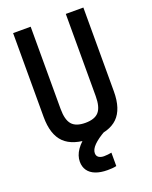

<svg xmlns="http://www.w3.org/2000/svg" viewBox="-171 -821 892 1130"><g transform="rotate(-20 275.0 -256.0)"><path d="M302 218Q259 218 228 206Q197 194 181 171Q165 148 165 116Q165 78 190 42Q215 6 264 -27L362 -2Q316 24 290.5 49.5Q265 75 265 99Q265 111 270.5 118.5Q276 126 286.5 130Q297 134 310 134Q323 134 335 132.5Q347 131 358 129V213Q345 216 331.5 217Q318 218 302 218ZM275 10Q161 10 108 -42Q55 -94 55 -205V-730H165V-215Q165 -147 190.5 -117.5Q216 -88 275 -88Q334 -88 359.5 -117.5Q385 -147 385 -215V-730H495V-205Q495 -94 442 -42Q389 10 275 10Z"/></g></svg>

Font: M PLUS Code Latin SemiExpanded Medium
Style: Regular
Weight: 500
Width: 6
Designer: Coji Morishita
Foundry: UNDERFOREST DESIGN
Version: Version 1.002; ttfautohint (v1.8.3)